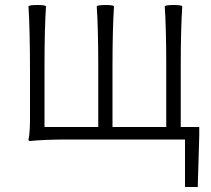

<svg xmlns="http://www.w3.org/2000/svg" viewBox="-20 -558 843 768"><path d="M720 190V0H410H255Q157 0 100 6Q94 6 94 0Q101 -28 100 -110Q100 -126 100 -133V-267Q100 -434 94 -533Q99 -538 129 -538Q160 -538 164 -533Q158 -443 158 -292V-50H373V-292Q373 -443 367 -533Q372 -538 402 -538Q432 -538 436 -533Q430 -443 430 -292V-50H645V-292Q645 -443 639 -533Q644 -538 674 -538Q705 -538 709 -533Q703 -443 703 -292V-50H777V-15L771 190Z"/></svg>

Font: GenSekiGothic TW L
Style: Regular
Weight: 300
Version: Version 1.501;PS 1;hotconv 16.6.51;makeotf.lib2.5.65220